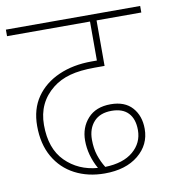

<svg xmlns="http://www.w3.org/2000/svg" viewBox="-73 -687 680 752"><g transform="rotate(-10 267.0 -311.0)"><path d="M284 0Q218 0 166 -27Q114 -54 84.5 -105.5Q55 -157 55 -229Q55 -296 87.5 -343Q120 -390 177.5 -415.5Q235 -441 309 -441H330V-596H0V-622H534V-596H356V-415H317Q258 -415 218 -404Q178 -393 149 -370Q82 -317 82 -228Q82 -134 133 -83Q184 -32 261 -26Q230 -82 230 -140Q230 -192 262 -227.5Q294 -263 353 -263Q409 -263 438.5 -230Q468 -197 468 -145Q468 -82 418 -41Q368 0 284 0ZM257 -139Q257 -104 266 -76.5Q275 -49 290 -25Q362 -27 401.5 -60.5Q441 -94 441 -145Q441 -189 418.5 -213Q396 -237 352 -237Q306 -237 281.5 -210Q257 -183 257 -139Z"/></g></svg>

Font: Noto Sans Devanagari Thin
Style: Regular
Weight: 100
Designer: Jelle Bosma - Monotype Design Team
Foundry: Monotype Imaging Inc.
Version: Version 2.004; ttfautohint (v1.8.4.7-5d5b)